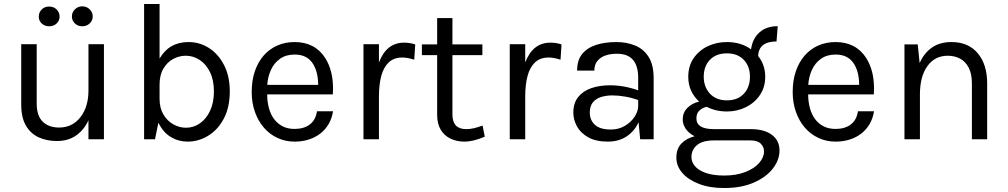

<svg xmlns="http://www.w3.org/2000/svg" viewBox="-20 -702 5082 968"><path d="M267 9Q215 9 174.2 -10Q133.5 -29 110.2 -69.5Q87 -110 87 -175V-479H165V-181Q165 -118 195.5 -88.5Q226 -59 278 -59Q345 -59 385.5 -111.2Q426 -163.5 426 -246V-479H504V0H426V-95.5Q403 -46 363 -18.5Q323 9 267 9ZM394.5 -569.5Q372.5 -569.5 357.5 -584Q342.5 -598.5 342.5 -619Q342.5 -640 357.8 -655Q373 -670 394.5 -670Q417 -670 432.2 -655Q447.5 -640 447.5 -619Q447.5 -598 432.2 -583.8Q417 -569.5 394.5 -569.5ZM227.5 -569.5Q206 -569.5 190.8 -583.2Q175.5 -597 175.5 -618Q175.5 -639 190 -654Q204.5 -669 227.5 -669Q251 -669 265.8 -654Q280.5 -639 280.5 -618Q280.5 -599 266 -584.2Q251.5 -569.5 227.5 -569.5Z M925.5 12Q880 12 841.2 -11.2Q802.5 -34.5 778.5 -83.5L761.5 0H706.5V-682H784.5V-406.5Q832.5 -490 930.5 -490Q986.5 -490 1033.8 -459.8Q1081 -429.5 1109.8 -373.5Q1138.5 -317.5 1138.5 -241Q1138.5 -161.5 1108.8 -104.8Q1079 -48 1030.2 -18Q981.5 12 925.5 12ZM917.5 -58Q956 -58 988 -80.2Q1020 -102.5 1039.2 -143.5Q1058.5 -184.5 1058.5 -241Q1058.5 -297.5 1039 -337.8Q1019.5 -378 987.2 -399.5Q955 -421 916.5 -421Q883.5 -421 853.2 -404.8Q823 -388.5 803.8 -356.2Q784.5 -324 784.5 -275V-204Q784.5 -157 804 -124.5Q823.5 -92 854 -75Q884.5 -58 917.5 -58Z M1465 12Q1418.5 12 1379 -6.5Q1339.5 -25 1310.8 -58Q1282 -91 1265.5 -137.2Q1249 -183.5 1249 -238Q1249 -297.5 1265.2 -344Q1281.5 -390.5 1310.2 -423Q1339 -455.5 1378.8 -472.8Q1418.5 -490 1465 -490Q1568 -490 1620 -409Q1659 -346.5 1659 -256.5Q1659 -241.5 1658 -226H1327Q1327 -189.5 1335.8 -157.2Q1344.5 -125 1361.8 -101.8Q1379 -78.5 1404.8 -65.2Q1430.5 -52 1465 -52Q1512.5 -52 1542 -74.5Q1571.5 -97 1578 -141H1659Q1653.5 -105.5 1637 -77Q1620.5 -48.5 1595 -28.8Q1569.5 -9 1536.5 1.5Q1503.5 12 1465 12ZM1584 -274Q1584 -336 1560 -377Q1530.5 -427 1466 -427Q1421.5 -427 1391.5 -405.5Q1361.5 -384 1345.8 -349.2Q1330 -314.5 1327.5 -274Z M1890.5 0H1812.5V-479H1890.5V-387Q1928.5 -487 2017.5 -487Q2047.5 -487 2073.5 -478L2068.5 -401Q2034.5 -412 2008.5 -412Q1966.5 -412 1940.5 -388Q1914.5 -364 1902.5 -320Q1890.5 -276 1890.5 -216Z M2321 12Q2283 12 2251.8 -2.8Q2220.5 -17.5 2202.2 -47.5Q2184 -77.5 2184 -123V-424H2107V-478H2184V-611H2261V-478H2412V-424H2261V-125Q2261 -51 2330 -51Q2350 -51 2369.2 -55.5Q2388.5 -60 2413 -69L2424 -13Q2367 12 2321 12Z M2628 0H2550V-479H2628V-387Q2666 -487 2755 -487Q2785 -487 2811 -478L2806 -401Q2772 -412 2746 -412Q2704 -412 2678 -388Q2652 -364 2640 -320Q2628 -276 2628 -216Z M3044.5 12Q2984 12 2945.5 -9.8Q2907 -31.5 2888.8 -65Q2870.5 -98.5 2870.5 -134Q2870.5 -182 2894.8 -212.5Q2919 -243 2960.8 -257.5Q3002.5 -272 3055.5 -272Q3126.5 -272 3197.5 -246.5V-310Q3197.5 -431 3091 -431Q3022.5 -431 2992.5 -395.5Q2976.5 -376.5 2976.5 -346H2889.5Q2889.5 -398.5 2915.2 -430Q2941 -461.5 2985.8 -475.8Q3030.5 -490 3087.5 -490Q3139.5 -490 3182.2 -472.5Q3225 -455 3250.2 -415Q3275.5 -375 3275.5 -308V0H3207.5L3199.5 -86Q3180.5 -42.5 3140.5 -15.2Q3100.5 12 3044.5 12ZM3059.5 -49Q3100 -49 3131 -67.8Q3162 -86.5 3179.8 -114Q3197.5 -141.5 3197.5 -168V-197.5Q3166.5 -209 3131.8 -215Q3097 -221 3067.5 -221Q3037.5 -221 3011.5 -213.2Q2985.5 -205.5 2969.5 -186.5Q2953.5 -167.5 2953.5 -134Q2953.5 -97 2979.2 -73Q3005 -49 3059.5 -49Z M3631 246Q3558 246 3504 225.2Q3450 204.5 3420 169.8Q3390 135 3390 93Q3390 48 3415.5 21.5Q3441 -5 3482 -15Q3452 -30.5 3437 -53Q3422 -75.5 3422 -100Q3422 -134.5 3445.5 -158Q3469 -181.5 3505 -190Q3480 -212 3465 -243.5Q3450 -275 3450 -315Q3450 -369 3476.8 -408.2Q3503.5 -447.5 3547.8 -468.8Q3592 -490 3645 -490Q3715.5 -490 3766.5 -453.5Q3774 -507.5 3809 -538.8Q3844 -570 3901 -570L3895 -493Q3806 -493 3802 -420Q3838 -375 3838 -315Q3838 -262 3811.2 -222.8Q3784.5 -183.5 3740.8 -161.8Q3697 -140 3645 -140Q3588 -140 3543.5 -163.5Q3523 -159.5 3507 -145.5Q3491 -131.5 3491 -105Q3491 -51 3579 -51H3765Q3832.5 -51 3871.2 -22.5Q3910 6 3910 57Q3910 104.5 3876.5 147.8Q3843 191 3780.5 218.5Q3718 246 3631 246ZM3631 183Q3692.5 183 3737.8 165.2Q3783 147.5 3807.5 119.5Q3832 91.5 3832 61Q3832 39.5 3816 22.8Q3800 6 3765 6H3579Q3522 6 3494 29.5Q3466 53 3466 90Q3466 116 3484.8 137Q3503.5 158 3540.2 170.5Q3577 183 3631 183ZM3645 -196Q3698.5 -196 3729.8 -229Q3761 -262 3761 -315Q3761 -367.5 3730 -400.2Q3699 -433 3645 -433Q3590.5 -433 3559.2 -400.5Q3528 -368 3528 -315Q3528 -264 3559.2 -230Q3590.5 -196 3645 -196Z M4192.5 12Q4146 12 4106.5 -6.5Q4067 -25 4038.2 -58Q4009.5 -91 3993 -137.2Q3976.5 -183.5 3976.5 -238Q3976.5 -297.5 3992.8 -344Q4009 -390.5 4037.8 -423Q4066.5 -455.5 4106.2 -472.8Q4146 -490 4192.5 -490Q4295.5 -490 4347.5 -409Q4386.5 -346.5 4386.5 -256.5Q4386.5 -241.5 4385.5 -226H4054.5Q4054.5 -189.5 4063.2 -157.2Q4072 -125 4089.2 -101.8Q4106.5 -78.5 4132.2 -65.2Q4158 -52 4192.5 -52Q4240 -52 4269.5 -74.5Q4299 -97 4305.5 -141H4386.5Q4381 -105.5 4364.5 -77Q4348 -48.5 4322.5 -28.8Q4297 -9 4264 1.5Q4231 12 4192.5 12ZM4311.5 -274Q4311.5 -336 4287.5 -377Q4258 -427 4193.5 -427Q4149 -427 4119 -405.5Q4089 -384 4073.2 -349.2Q4057.5 -314.5 4055 -274Z M4957 0H4880V-281Q4880 -329.5 4864.2 -360.2Q4848.5 -391 4821 -406Q4793.5 -421 4758 -421Q4693.5 -421 4655.8 -369Q4618 -317 4618 -226V0H4540V-478H4607L4616.5 -384Q4638.5 -434 4678.2 -462Q4718 -490 4777 -490Q4862 -490 4909.5 -433.5Q4957 -377 4957 -281Z"/></svg>

Font: Betina Sans
Style: Regular
Weight: 400
Designer: Jonathan Pinhorn (font) & Cristiano Sobral (main changes)
Version: Version 2.001;April 28, 2021;FontCreator 13.0.0.2655 32-bit;